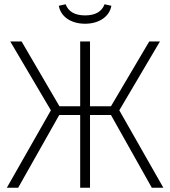

<svg xmlns="http://www.w3.org/2000/svg" viewBox="-20 -878 796 898"><path d="M378 -767C443 -767 492 -800 501 -851L469 -858C456 -823 425 -806 378 -806C331 -806 300 -823 287 -858L255 -851C264 -800 312 -767 378 -767ZM728 -684H678L499 -381H401V-684H355V-381H258L81 -684H28L218 -362L12 0H65L257 -340H355V0H401V-340H499L690 0H744L538 -362Z"/></svg>

Font: Fira Sans ExtraLight
Style: Regular
Weight: 200
Designer: bBox Type GmbH & Carrois Corporate GbR & Edenspiekermann AG
Foundry: bBox Type GmbH & Carrois Corporate GbR & Edenspiekermann AG
Version: Version 4.300;PS 004.300;hotconv 1.0.88;makeotf.lib2.5.64775